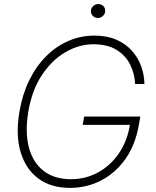

<svg xmlns="http://www.w3.org/2000/svg" viewBox="-20 -912 765 942"><path d="M323.2 9.8Q229.5 9.8 167.5 -36.6Q105.5 -83 80.8 -167Q56.2 -251 75.2 -363.3Q89.4 -447.8 122.8 -516.6Q156.2 -585.4 205.1 -634.8Q253.9 -684.1 314.5 -710.7Q375 -737.3 443.4 -737.3Q505.4 -737.3 551.3 -717Q597.2 -696.8 627.7 -662.4Q658.2 -627.9 673.1 -585.7Q688 -543.5 688.5 -500H643.1Q640.6 -550.3 618.7 -594.7Q596.7 -639.2 552.2 -667Q507.8 -694.8 438.5 -694.8Q367.7 -694.8 301.3 -656.2Q234.9 -617.7 185.8 -543.9Q136.7 -470.2 118.7 -363.3Q102.1 -261.7 122.1 -187.5Q142.1 -113.3 194.8 -73Q247.6 -32.7 328.1 -32.7Q399.4 -32.7 460.7 -65.9Q522 -99.1 564 -160.6Q606 -222.2 618.7 -307.1L633.3 -299.3H385.7L393.1 -340.3H668.5L661.1 -299.3Q645 -203.6 596.7 -134Q548.3 -64.5 477.5 -27.3Q406.7 9.8 323.2 9.8ZM460.4 -823.7Q445.3 -823.7 435.1 -834.5Q424.8 -845.2 426.3 -859.9Q426.8 -872.6 437.5 -882.3Q448.2 -892.1 461.4 -892.1Q477.5 -892.1 487.5 -881.6Q497.6 -871.1 496.1 -856Q495.1 -843.3 484.6 -833.5Q474.1 -823.7 460.4 -823.7Z"/></svg>

Font: Inter Tight ExtraLight
Style: Italic
Weight: 250
Italic angle: -9.39999°
Designer: Rasmus Andersson
Foundry: rsms
Version: Version 3.004